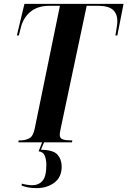

<svg xmlns="http://www.w3.org/2000/svg" viewBox="-20 -734 657 990"><path d="M75 0 76 -10H83Q110 -10 130.5 -20.5Q151 -31 159 -71L289 -704H234Q175 -704 138 -674Q101 -644 88 -594L77 -551H67L106 -714H617L585 -551H575Q579 -573 582 -593.5Q585 -614 585 -624Q585 -664 561.5 -684Q538 -704 486 -704H427L295 -81Q292 -66 290 -56Q288 -46 288 -39Q288 -20 305 -15Q322 -10 347 -10H353L351 0ZM169 236Q143 236 125.5 232.5Q108 229 91 223L93 213Q107 217 121.5 219Q136 221 146 221Q179 221 199 198.5Q219 176 219 116Q219 90 211 69.5Q203 49 179 46L201 -9H211L191 38Q255 39 276.5 63.5Q298 88 298 125Q298 180 260 208Q222 236 169 236Z"/></svg>

Font: Noto Serif Display ExtraCondensed
Style: Bold Italic
Weight: 700
Width: 2
Italic angle: -12°
Designer: Monotype Design Team
Foundry: Monotype Imaging Inc.
Version: Version 2.009